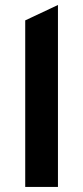

<svg xmlns="http://www.w3.org/2000/svg" viewBox="-20 -742 330 762"><path d="M80.1 0V-661.1L210 -722.2V0Z"/></svg>

Font: Overpass
Style: Bold
Weight: 700
Designer: Delve Withrington
Foundry: Delve Fonts
Version: Version 1.001